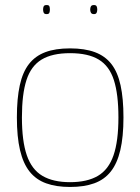

<svg xmlns="http://www.w3.org/2000/svg" viewBox="-20 -732 557 762"><path d="M47 -266Q47 -341 58.5 -393.5Q70 -446 95 -478Q120 -510 160 -525Q200 -540 258 -540Q316 -540 356.5 -525Q397 -510 422 -478Q447 -446 458.5 -393.5Q470 -341 470 -266Q470 -189 457.5 -136Q445 -83 419.5 -51Q394 -19 354 -4.5Q314 10 258 10Q203 10 163 -4.5Q123 -19 97.5 -51Q72 -83 59.5 -136Q47 -189 47 -266ZM67 -266Q67 -172 86.5 -115.5Q106 -59 148.5 -34Q191 -9 258 -9Q326 -9 368.5 -34Q411 -59 430.5 -115.5Q450 -172 450 -266Q450 -358 432 -414Q414 -470 372 -495.5Q330 -521 258 -521Q187 -521 145 -495.5Q103 -470 85 -414Q67 -358 67 -266ZM353 -676Q344 -676 341 -681.5Q338 -687 338 -694Q338 -702 341 -707Q344 -712 353 -712Q361 -712 363.5 -707Q366 -702 366 -694Q366 -687 363.5 -681.5Q361 -676 353 -676ZM165 -676Q156 -676 153.5 -681.5Q151 -687 151 -694Q151 -702 153.5 -707Q156 -712 165 -712Q174 -712 176 -707Q178 -702 178 -694Q178 -687 176 -681.5Q174 -676 165 -676Z"/></svg>

Font: Georama ExtraCondensed Thin Thin
Style: Regular
Weight: 250
Version: Version 1.001